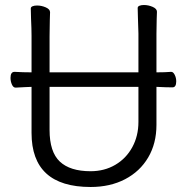

<svg xmlns="http://www.w3.org/2000/svg" viewBox="-20 -729 750 767"><path d="M342 -45Q397 -45 440.5 -70.5Q484 -96 508.5 -141Q533 -186 533 -242V-382H178V-210Q178 -122 219 -83.5Q260 -45 342 -45ZM531 -658 530 -697Q530 -703 537 -706Q544 -709 555 -709Q573 -709 590 -701.5Q607 -694 607 -682Q607 -666 606 -654L605 -594V-440Q641 -440 663 -442H664Q672 -442 678 -430Q684 -418 684 -404Q684 -380 669 -380Q645 -380 605 -382V-230Q605 -156 572 -100Q539 -44 479.5 -13Q420 18 342 18Q106 18 106 -198V-382L81 -381L43 -379H42Q33 -379 27.5 -391.5Q22 -404 22 -418Q22 -442 38 -442Q72 -440 106 -440V-586Q106 -613 104 -655L103 -695Q103 -701 110 -704Q117 -707 128 -707Q146 -707 163 -699.5Q180 -692 180 -680Q180 -662 179 -649L178 -584V-440H533V-595Z"/></svg>

Font: LXGW WenKai
Style: Regular
Weight: 400
Designer: LXGW / Fontworks Inc.
Foundry: LXGW / Fontworks Inc.
Version: Version 1.520; June 14, 2025